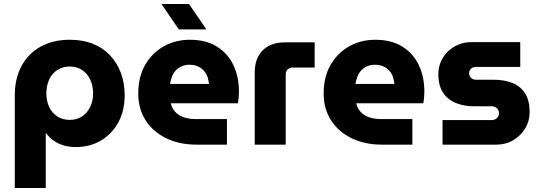

<svg xmlns="http://www.w3.org/2000/svg" viewBox="-20 -724 2706 961"><path d="M329 -525Q246 -525 184 -491Q122 -457 88 -394Q54 -331 54 -247V217H209V-56H212Q227 -35 249.5 -19.5Q272 -4 299.5 4Q327 12 358 12Q431 12 486 -21Q541 -54 572.5 -112Q604 -170 604 -248Q604 -308 585 -359Q566 -410 530.5 -447.5Q495 -485 444.5 -505Q394 -525 329 -525ZM329 -391Q365 -391 391 -373.5Q417 -356 431.5 -325.5Q446 -295 446 -257Q446 -219 431.5 -189Q417 -159 391 -141.5Q365 -124 329 -124Q293 -124 266.5 -141.5Q240 -159 226 -189Q212 -219 212 -257Q212 -295 226 -325.5Q240 -356 266.5 -373.5Q293 -391 329 -391Z M964 0Q877 0 811 -32.5Q745 -65 708.5 -122.5Q672 -180 672 -256Q672 -340 707 -400Q742 -460 800.5 -492.5Q859 -525 930 -525Q1011 -525 1065.5 -491Q1120 -457 1148 -398.5Q1176 -340 1176 -265Q1176 -252 1174.5 -234.5Q1173 -217 1171 -207H835Q841 -181 858 -163Q875 -145 901 -136.5Q927 -128 959 -128H1116V0ZM831 -304H1026Q1024 -320 1020 -335Q1016 -350 1007.5 -361.5Q999 -373 988 -381.5Q977 -390 962.5 -395Q948 -400 930 -400Q907 -400 889 -392Q871 -384 859 -370.5Q847 -357 840.5 -339.5Q834 -322 831 -304ZM875 -577 788 -704H926L1013 -577Z M1255 0V-362Q1255 -432 1295 -472Q1335 -512 1406 -512H1555V-386H1444Q1430 -386 1420 -376.5Q1410 -367 1410 -352V0Z M1892 0Q1805 0 1739 -32.5Q1673 -65 1636.5 -122.5Q1600 -180 1600 -256Q1600 -340 1635 -400Q1670 -460 1728.5 -492.5Q1787 -525 1858 -525Q1939 -525 1993.5 -491Q2048 -457 2076 -398.5Q2104 -340 2104 -265Q2104 -252 2102.5 -234.5Q2101 -217 2099 -207H1763Q1769 -181 1786 -163Q1803 -145 1829 -136.5Q1855 -128 1887 -128H2044V0ZM1759 -304H1954Q1952 -320 1948 -335Q1944 -350 1935.5 -361.5Q1927 -373 1916 -381.5Q1905 -390 1890.5 -395Q1876 -400 1858 -400Q1835 -400 1817 -392Q1799 -384 1787 -370.5Q1775 -357 1768.5 -339.5Q1762 -322 1759 -304Z M2195 0V-123H2442Q2452 -123 2460 -127.5Q2468 -132 2473 -140Q2478 -148 2478 -157Q2478 -167 2473 -175Q2468 -183 2460 -187.5Q2452 -192 2442 -192H2352Q2302 -192 2261.5 -208.5Q2221 -225 2197.5 -260.5Q2174 -296 2174 -353Q2174 -397 2195.5 -433Q2217 -469 2254.5 -491Q2292 -513 2337 -513H2584V-389H2361Q2347 -389 2337.5 -380Q2328 -371 2328 -358Q2328 -344 2337.5 -334.5Q2347 -325 2361 -325H2449Q2505 -325 2545.5 -308.5Q2586 -292 2608.5 -256Q2631 -220 2631 -163Q2631 -118 2608.5 -81Q2586 -44 2548.5 -22Q2511 0 2464 0Z"/></svg>

Font: MuseoModerno SemiBold
Style: Bold
Weight: 700
Version: Version 1.001